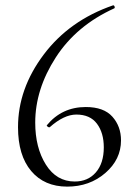

<svg xmlns="http://www.w3.org/2000/svg" viewBox="-20 -681 505 714"><path d="M299 -283Q366 -283 398 -247Q430 -211 430 -159Q430 -88 371.5 -37.5Q313 13 230 13Q145 13 96 -45Q47 -103 47 -208Q47 -351 142.5 -478Q238 -605 400 -661Q404 -662 406 -657Q408 -652 405 -650Q264 -586 187.5 -467.5Q111 -349 111 -225Q111 -132 150.5 -69Q190 -6 258 -6Q307 -6 336.5 -40Q366 -74 366 -133Q366 -187 340.5 -221Q315 -255 264 -255Q218 -255 165 -208Q163 -207 160.5 -208Q158 -209 155.5 -211.5Q153 -214 154 -215Q210 -283 299 -283Z"/></svg>

Font: Cormorant
Style: Regular
Weight: 400
Designer: Christian Thalmann (Catharsis Fonts)
Version: Version 1.000;PS 001.000;hotconv 1.0.70;makeotf.lib2.5.58329